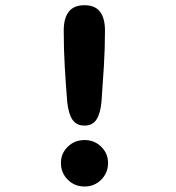

<svg xmlns="http://www.w3.org/2000/svg" viewBox="-20 -686 659 717"><path d="M296 10.5Q258.5 10.5 233 -15Q207.5 -40.5 207.5 -77.5Q207.5 -113 233 -138Q258.5 -163 296 -163Q332.5 -163 358 -138Q383.5 -113 383.5 -77.5Q383.5 -40.5 358 -15Q332.5 10.5 296 10.5ZM295.5 -217Q265 -217 250.2 -239.5Q235.5 -262 231 -306Q225.5 -373 221.8 -437.8Q218 -502.5 218 -572Q218 -618 236.8 -642.2Q255.5 -666.5 295.5 -666.5Q335 -666.5 353.5 -642.2Q372 -618 372 -572Q372 -506 368 -439.5Q364 -373 359 -306Q355 -262 340.2 -239.5Q325.5 -217 295.5 -217Z"/></svg>

Font: Sono ExtraLight Monospace
Style: Bold
Weight: 700
Version: Version 2.112